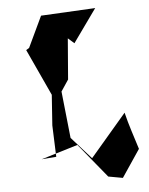

<svg xmlns="http://www.w3.org/2000/svg" viewBox="-52 -701 628 809"><g transform="rotate(-5 262.0 -296.5)"><path d="M230 -122 209 -320 241 -368 255 -541 281 -518 381 -658 151 -646 89 -515 76 -507 167 -310 158 -181 163 -48 101 -43 256 -90 374 54 435 65 513 -51C497 -103 479 -154 466 -208L313 -29Z"/></g></svg>

Font: Asimov Silicon
Style: Regular
Weight: 400
Designer: Google
Version: Version 2.000980; 2014